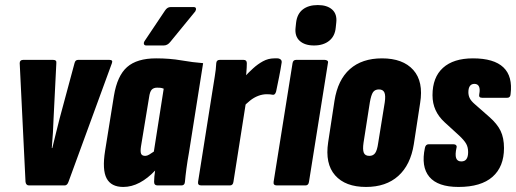

<svg xmlns="http://www.w3.org/2000/svg" viewBox="-20 -734 2043 760"><path d="M95 0Q83 0 81 -14L58 -484Q58 -497 72 -497H190Q205 -497 203 -484L192 -264Q191 -235 189.5 -209Q188 -183 185 -148H187Q195 -180 201.5 -207Q208 -234 216 -265L275 -484Q278 -497 289 -497H413Q428 -497 423 -484L251 -14Q246 0 236 0Z M468 6Q420 6 402 -28Q384 -62 396 -137L431 -355Q444 -434 483 -468.5Q522 -503 598 -503Q652 -503 698 -495Q744 -487 784 -484L728 -130Q722 -97 718 -67Q714 -37 712 -14Q711 0 698 0H604Q590 0 590 -14Q590 -23 591 -35Q592 -47 594 -59Q565 -28 533 -11Q501 6 468 6ZM555 -117Q562 -117 570.5 -122Q579 -127 589 -134L628 -383Q620 -386 614.5 -386.5Q609 -387 602 -387Q588 -387 580.5 -379Q573 -371 570 -348L538 -154Q535 -134 538.5 -125.5Q542 -117 555 -117ZM559 -554Q552 -554 550 -559Q548 -564 552 -571L633 -692Q642 -706 655 -706H747Q754 -706 755.5 -701Q757 -696 753 -689L654 -568Q643 -554 628 -554Z M777 0Q762 0 764 -14L820 -368Q825 -401 830 -430.5Q835 -460 836 -484Q837 -497 850 -497H944Q957 -497 957 -484Q957 -468 955 -445Q953 -422 951 -403L960 -370L904 -14Q902 0 890 0ZM941 -309 949 -431Q964 -447 982 -463.5Q1000 -480 1021 -491.5Q1042 -503 1066 -503Q1074 -503 1078.5 -503Q1083 -503 1087 -501Q1096 -497 1095 -487Q1091 -461 1085 -430.5Q1079 -400 1073 -372Q1069 -357 1059 -359Q1054 -360 1049 -360.5Q1044 -361 1036 -361Q1019 -361 1002 -354.5Q985 -348 970 -336Q955 -324 941 -309Z M1076 0Q1061 0 1063 -14L1138 -484Q1140 -497 1152 -497H1265Q1271 -497 1275.5 -494Q1280 -491 1278 -484L1203 -14Q1201 0 1189 0ZM1223 -554Q1186 -554 1166 -572.5Q1146 -591 1150 -625L1152 -644Q1156 -679 1178.5 -696.5Q1201 -714 1238 -714Q1275 -714 1295 -696Q1315 -678 1311 -644L1309 -625Q1306 -591 1283 -572.5Q1260 -554 1223 -554Z M1429 6Q1347 6 1306.5 -40Q1266 -86 1279 -171L1304 -335Q1317 -418 1365 -460.5Q1413 -503 1492 -503Q1575 -503 1616 -457Q1657 -411 1643 -326L1618 -163Q1605 -81 1556.5 -37.5Q1508 6 1429 6ZM1442 -117Q1457 -117 1465 -128Q1473 -139 1477 -168L1503 -329Q1507 -356 1501.5 -368Q1496 -380 1480 -380Q1464 -380 1456.5 -369Q1449 -358 1444 -329L1419 -169Q1415 -142 1420 -129.5Q1425 -117 1442 -117Z M1795 6Q1713 6 1679.5 -34Q1646 -74 1662 -149Q1665 -163 1677 -163H1775Q1782 -163 1785.5 -159Q1789 -155 1787 -149Q1781 -122 1785.5 -108.5Q1790 -95 1806 -95Q1820 -95 1826.5 -104.5Q1833 -114 1833 -132Q1833 -151 1825.5 -164.5Q1818 -178 1798 -197L1740 -250Q1716 -272 1704 -298.5Q1692 -325 1692 -357Q1692 -428 1733.5 -465.5Q1775 -503 1852 -503Q1935 -503 1972.5 -467.5Q2010 -432 2001 -361Q2000 -347 1988 -347H1888Q1874 -347 1877 -361Q1881 -381 1876 -391.5Q1871 -402 1858 -402Q1846 -402 1840 -393.5Q1834 -385 1834 -369Q1834 -356 1839.5 -345Q1845 -334 1859 -322L1917 -271Q1948 -244 1961.5 -216Q1975 -188 1975 -148Q1975 -74 1929.5 -34Q1884 6 1795 6Z"/></svg>

Font: Sofia Sans Extra Condensed Black
Style: Italic
Weight: 900
Italic angle: -9°
Version: Version 4.100